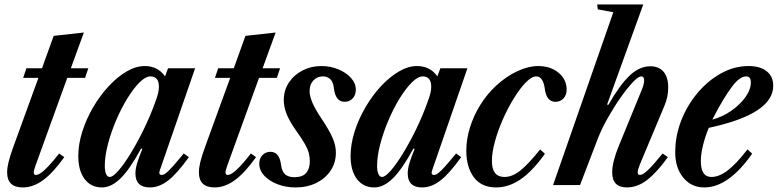

<svg xmlns="http://www.w3.org/2000/svg" viewBox="-20 -831 3492 862"><path d="M82.5 10.5Q12 10.5 12 -57Q12 -77.5 18.5 -104.2Q25 -131 41 -175L152.5 -481.5H84L98.5 -524.5H168.5L221 -670L356.5 -685L298 -524.5H376.5L362 -481.5H282L141 -92Q135.5 -76.5 133.5 -69.2Q131.5 -62 131.5 -57.5Q131.5 -45.5 141.5 -45.5Q156 -45.5 181.2 -68.8Q206.5 -92 245.5 -142L268.5 -125.5Q218 -54.5 173.2 -22Q128.5 10.5 82.5 10.5Z M438 10.5Q388.5 10.5 360 -27.2Q331.5 -65 331.5 -130Q331.5 -183.5 349.5 -240.2Q367.5 -297 398.2 -349.5Q429 -402 467.8 -443.8Q506.5 -485.5 548.2 -510Q590 -534.5 629.5 -534.5Q689 -534.5 721 -488L734.5 -524.5H856L698 -67.5Q690 -45.5 706 -45.5Q714 -45.5 724.8 -53.5Q735.5 -61.5 754.2 -82.2Q773 -103 805 -142L828 -125.5Q775 -51.5 734.8 -20.5Q694.5 10.5 653 10.5Q588 10.5 588 -52.5Q588 -73 595.5 -98Q603 -123 619 -162.5L613.5 -164Q562.5 -70.5 521 -30Q479.5 10.5 438 10.5ZM472.5 -36.5Q487 -36.5 512.2 -65.5Q537.5 -94.5 567 -142.8Q596.5 -191 625.2 -250Q654 -309 675.5 -368.5Q686.5 -398 690 -413.2Q693.5 -428.5 693.5 -441Q693.5 -488 655.5 -488Q633.5 -488 606.2 -460.8Q579 -433.5 551.5 -388.8Q524 -344 501.2 -290.5Q478.5 -237 464.5 -183.5Q450.5 -130 450.5 -86.5Q450.5 -63.5 456.2 -50Q462 -36.5 472.5 -36.5Z M943.5 10.5Q873 10.5 873 -57Q873 -77.5 879.5 -104.2Q886 -131 902 -175L1013.5 -481.5H945L959.5 -524.5H1029.5L1082 -670L1217.5 -685L1159 -524.5H1237.5L1223 -481.5H1143L1002 -92Q996.5 -76.5 994.5 -69.2Q992.5 -62 992.5 -57.5Q992.5 -45.5 1002.5 -45.5Q1017 -45.5 1042.2 -68.8Q1067.5 -92 1106.5 -142L1129.5 -125.5Q1079 -54.5 1034.2 -22Q989.5 10.5 943.5 10.5Z M1307 10.5Q1263.5 10.5 1226.2 -3.8Q1189 -18 1166.5 -42.2Q1144 -66.5 1144 -96Q1144 -119.5 1158.2 -134.5Q1172.5 -149.5 1194 -149.5Q1234 -149.5 1241.5 -92.5Q1245.5 -60.5 1260.5 -48Q1275.5 -35.5 1301 -35.5Q1339 -35.5 1355 -55Q1371 -74.5 1371 -107.5Q1371 -126 1366.5 -143.5Q1362 -161 1349 -184.2Q1336 -207.5 1310.5 -243Q1280 -286 1267 -318.5Q1254 -351 1254 -381Q1254 -426 1277 -460.5Q1300 -495 1338.5 -514.8Q1377 -534.5 1423 -534.5Q1462.5 -534.5 1497.8 -520.2Q1533 -506 1555.2 -481.8Q1577.5 -457.5 1577.5 -428Q1577.5 -404.5 1563.5 -389.2Q1549.5 -374 1527.5 -374Q1487 -374 1479.5 -432Q1476 -464 1462.5 -476Q1449 -488 1430 -488Q1404 -488 1387 -470Q1370 -452 1370 -422Q1370 -377.5 1420.5 -303Q1459 -245.5 1473.5 -211.2Q1488 -177 1488 -146Q1488 -100 1464.2 -64.8Q1440.5 -29.5 1399.8 -9.5Q1359 10.5 1307 10.5Z M1660.5 10.5Q1611 10.5 1582.5 -27.2Q1554 -65 1554 -130Q1554 -183.5 1572 -240.2Q1590 -297 1620.8 -349.5Q1651.5 -402 1690.2 -443.8Q1729 -485.5 1770.8 -510Q1812.5 -534.5 1852 -534.5Q1911.5 -534.5 1943.5 -488L1957 -524.5H2078.5L1920.5 -67.5Q1912.5 -45.5 1928.5 -45.5Q1936.5 -45.5 1947.2 -53.5Q1958 -61.5 1976.8 -82.2Q1995.5 -103 2027.5 -142L2050.5 -125.5Q1997.5 -51.5 1957.2 -20.5Q1917 10.5 1875.5 10.5Q1810.5 10.5 1810.5 -52.5Q1810.5 -73 1818 -98Q1825.5 -123 1841.5 -162.5L1836 -164Q1785 -70.5 1743.5 -30Q1702 10.5 1660.5 10.5ZM1695 -36.5Q1709.5 -36.5 1734.8 -65.5Q1760 -94.5 1789.5 -142.8Q1819 -191 1847.8 -250Q1876.5 -309 1898 -368.5Q1909 -398 1912.5 -413.2Q1916 -428.5 1916 -441Q1916 -488 1878 -488Q1856 -488 1828.8 -460.8Q1801.5 -433.5 1774 -388.8Q1746.5 -344 1723.8 -290.5Q1701 -237 1687 -183.5Q1673 -130 1673 -86.5Q1673 -63.5 1678.8 -50Q1684.5 -36.5 1695 -36.5Z M2208 10.5Q2141.5 10.5 2107.5 -35Q2073.5 -80.5 2073.5 -154.5Q2073.5 -206 2090 -259Q2106.5 -312 2136.5 -360.2Q2166.5 -408.5 2206.5 -445.5Q2253 -488.5 2302.8 -511.5Q2352.5 -534.5 2395.5 -534.5Q2452 -534.5 2488 -504.2Q2524 -474 2524 -428Q2524 -404.5 2510 -389.2Q2496 -374 2473.5 -374Q2433.5 -374 2426 -432Q2418.5 -488 2387.5 -488Q2367.5 -488 2341.5 -461.8Q2315.5 -435.5 2288.8 -392.5Q2262 -349.5 2239.2 -298.8Q2216.5 -248 2202.5 -197.8Q2188.5 -147.5 2188.5 -107.5Q2188.5 -36.5 2245 -36.5Q2280 -36.5 2316 -65.2Q2352 -94 2405 -160L2426.5 -140.5Q2369 -60.5 2316 -25Q2263 10.5 2208 10.5Z M2794.5 10.5Q2728.5 10.5 2728.5 -57Q2728.5 -104 2758 -175.5L2861 -427Q2872 -453.5 2872 -470Q2872 -488 2859 -488Q2845.5 -488 2820 -460.8Q2794.5 -433.5 2764.5 -390.5Q2734.5 -347.5 2707 -298.5Q2679.5 -249.5 2663 -206L2584 0H2463L2733.5 -776L2664 -789L2661 -811H2868L2705.5 -361.5L2711 -360Q2765.5 -454 2809 -493.8Q2852.5 -533.5 2899.5 -533.5Q2938 -533.5 2959 -509Q2980 -484.5 2980 -438Q2980 -395.5 2963 -356L2852.5 -92Q2843 -68.5 2843 -57.5Q2843 -45.5 2853 -45.5Q2866 -45.5 2889.2 -67.5Q2912.5 -89.5 2955 -142L2978.5 -125.5Q2928.5 -56 2885 -22.8Q2841.5 10.5 2794.5 10.5Z M3142 10.5Q3084 10.5 3047.8 -33.2Q3011.5 -77 3011.5 -147Q3011.5 -221.5 3038.8 -290.8Q3066 -360 3112.8 -415Q3159.5 -470 3218.2 -502.2Q3277 -534.5 3340.5 -534.5Q3393 -534.5 3422.2 -511Q3451.5 -487.5 3451.5 -446Q3451.5 -319 3162 -257Q3145 -215.5 3135.8 -177Q3126.5 -138.5 3126.5 -107.5Q3126.5 -36.5 3174 -36.5Q3208.5 -36.5 3247.2 -66Q3286 -95.5 3336 -160.5L3357 -141Q3250.5 10.5 3142 10.5ZM3178 -294Q3223 -306 3262.5 -333.2Q3302 -360.5 3326.5 -394.8Q3351 -429 3351 -461Q3351 -488 3330.5 -488Q3300 -488 3264 -438.8Q3228 -389.5 3189.5 -316Z"/></svg>

Font: Libre Caslon Condensed Bold
Style: Italic
Weight: 700
Italic angle: -22.583°
Designer: Pablo Impallari, Rodrigo Fuenzalida, Katja Schimmel, Ertekin Erdin
Foundry: Pablo Impallari, Rodrigo Fuenzalida
Version: Version 2.000; ttfautohint (v1.8.4.7-5d5b);gftools[0.9.33]